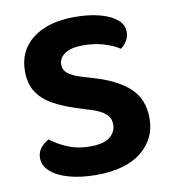

<svg xmlns="http://www.w3.org/2000/svg" viewBox="-75 -689 690 771"><g transform="rotate(-10 270.5 -304.0)"><path d="M253 -101Q308 -101 333 -121.5Q358 -142 358 -172Q358 -199 338.5 -216Q319 -233 280 -245L223 -263Q170 -280 130.5 -302Q91 -324 68.5 -358Q46 -392 46 -444Q46 -527 108.5 -575.5Q171 -624 280 -624Q337 -624 381 -612.5Q425 -601 450.5 -580Q476 -559 476 -529Q476 -509 466 -492.5Q456 -476 441 -466Q418 -482 379 -494Q340 -506 294 -506Q245 -506 219.5 -489Q194 -472 194 -444Q194 -423 211 -409Q228 -395 263 -384L319 -367Q409 -340 457.5 -294.5Q506 -249 506 -171Q506 -88 441.5 -36Q377 16 257 16Q196 16 148 3Q100 -10 72.5 -34Q45 -58 45 -90Q45 -114 59.5 -131.5Q74 -149 92 -158Q119 -136 160 -118.5Q201 -101 253 -101Z"/></g></svg>

Font: BalooTamma2Bold
Style: Bold
Weight: 700
Designer: Divya Kowshik, Shuchita Grover and Ek Type
Foundry: Ek Type
Version: Version 1.700